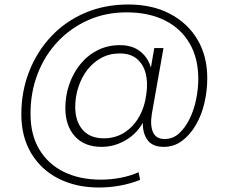

<svg xmlns="http://www.w3.org/2000/svg" viewBox="-20 -648 1019 855"><path d="M421 187Q319 187 241 147.5Q163 108 119 34.5Q75 -39 75 -139Q75 -241 110 -330Q145 -419 208 -486Q271 -553 358.5 -590.5Q446 -628 551 -628Q658 -628 737 -586.5Q816 -545 859.5 -471.5Q903 -398 903 -300Q903 -245 890.5 -190.5Q878 -136 852.5 -92Q827 -48 791 -21Q755 6 709 6Q656 6 634 -28.5Q612 -63 617 -115L621 -151L636 -142Q607 -68 551.5 -31Q496 6 432 6Q356 6 313.5 -41Q271 -88 271 -167Q271 -222 288.5 -272.5Q306 -323 338 -362.5Q370 -402 415 -424.5Q460 -447 514 -447Q578 -447 616 -409Q654 -371 659 -307L643 -295L667 -434H708L656 -140Q648 -89 661.5 -59Q675 -29 713 -29Q750 -29 777.5 -54Q805 -79 824.5 -119Q844 -159 853.5 -206Q863 -253 863 -297Q863 -389 824 -455.5Q785 -522 713.5 -557.5Q642 -593 544 -593Q451 -593 373 -558.5Q295 -524 237 -462.5Q179 -401 147.5 -319Q116 -237 116 -144Q115 -50 154.5 16.5Q194 83 264.5 117.5Q335 152 429 152Q471 152 515 144Q559 136 597 119L604 153Q561 170 514.5 178.5Q468 187 421 187ZM443 -32Q493 -32 533.5 -57.5Q574 -83 599.5 -128Q625 -173 632 -232Q639 -282 628.5 -322Q618 -362 589.5 -386Q561 -410 513 -410Q467 -410 430 -389.5Q393 -369 367.5 -335Q342 -301 328.5 -258.5Q315 -216 315 -172Q315 -108 348 -70Q381 -32 443 -32Z"/></svg>

Font: DM Sans 20pt ExtraLight
Style: Regular
Weight: 250
Version: Version 4.004;gftools[0.9.30]